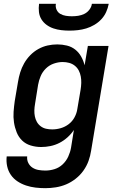

<svg xmlns="http://www.w3.org/2000/svg" viewBox="-20 -760 640 1003"><path d="M217 223Q191 223 165.5 220Q140 217 116 209Q92 201 71.5 187.5Q51 174 37 154Q23 134 17.5 109Q12 84 15 57H122Q120 76 128 91.5Q136 107 150 116Q164 125 181.5 128Q199 131 217 131Q241 131 265 123.5Q289 116 307.5 98.5Q326 81 336.5 58Q347 35 351 12L366 -81Q352 -60 332.5 -42.5Q313 -25 290.5 -13.5Q268 -2 243.5 3Q219 8 195 8Q167 8 140.5 0Q114 -8 95.5 -26Q77 -44 67 -69Q57 -94 53 -121Q49 -148 51 -176Q53 -204 57 -232L74 -332Q78 -357 85.5 -381.5Q93 -406 106 -429Q119 -452 138 -471.5Q157 -491 180.5 -504Q204 -517 229 -522.5Q254 -528 279 -528Q305 -528 329.5 -522Q354 -516 373 -501Q392 -486 404 -464.5Q416 -443 422 -419L439 -520H547L456 27Q452 54 442.5 80.5Q433 107 416 131Q399 155 375.5 173.5Q352 192 326 203Q300 214 272 218.5Q244 223 217 223ZM253 -84Q275 -84 297.5 -90.5Q320 -97 339 -111.5Q358 -126 369.5 -147.5Q381 -169 384 -191L401 -291Q404 -309 404.5 -326.5Q405 -344 402 -360.5Q399 -377 391.5 -391.5Q384 -406 371 -416.5Q358 -427 341.5 -431.5Q325 -436 307 -436Q285 -436 261.5 -428Q238 -420 220 -402.5Q202 -385 192.5 -362.5Q183 -340 179 -317L163 -217Q160 -200 159.5 -184Q159 -168 162 -152.5Q165 -137 172.5 -123.5Q180 -110 192.5 -100.5Q205 -91 220.5 -87.5Q236 -84 253 -84ZM343 -600Q321 -600 300 -602.5Q279 -605 259.5 -611.5Q240 -618 223.5 -630Q207 -642 196.5 -659Q186 -676 183.5 -697Q181 -718 184 -740H272Q269 -724 275.5 -709.5Q282 -695 295 -687.5Q308 -680 323.5 -677.5Q339 -675 355 -675Q372 -675 388.5 -677.5Q405 -680 420.5 -687.5Q436 -695 447 -709.5Q458 -724 460 -740H548Q544 -718 534.5 -697Q525 -676 509 -659Q493 -642 472.5 -630Q452 -618 430.5 -611.5Q409 -605 387 -602.5Q365 -600 343 -600Z"/></svg>

Font: Iosevka SS04 Semibold Extended
Style: Italic
Weight: 600
Width: 7
Italic angle: -9°
Monospace: yes
Designer: Belleve Invis
Foundry: Belleve Invis
Version: Version 19.0.0; ttfautohint (v1.8.4)